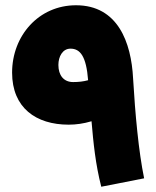

<svg xmlns="http://www.w3.org/2000/svg" viewBox="-20 -706 593 730"><path d="M365 4 528 -28C507 -130 494 -272 486 -408C479 -545 428 -686 269 -686C127 -686 26 -570 26 -430C26 -296 117 -232 241 -232C269 -232 298 -236 328 -245C335 -163 343 -82 365 4ZM202 -459C202 -491 218 -521 248 -521C285 -521 308 -492 315 -401C297 -396 278 -394 258 -394C222 -394 202 -420 202 -459Z"/></svg>

Font: Noto Sans Arabic SemCond Blk
Style: Regular
Weight: 900
Width: 4
Designer: Monotype Design Team, Nadine Chahine, Nizar Qandah and Khaled Hosny
Foundry: Monotype Imaging Inc.
Version: Version 2.012